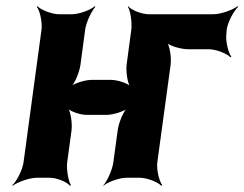

<svg xmlns="http://www.w3.org/2000/svg" viewBox="-20 -574 789 620"><path d="M240 -366 255 -478C258 -502 276 -539 288 -552L286 -554C273 -542 236 -528 212 -528H171C147 -528 112 -542 101 -554L99 -552C109 -539 117 -502 114 -478L56 -50C53 -26 34 11 20 24L21 26C36 14 75 0 99 0H140C164 0 197 14 206 26L209 24C201 11 194 -26 197 -50L211 -153C214 -177 208 -217 197 -229L195 -227C205 -214 240 -203 260 -203H324C344 -203 382 -214 396 -227L394 -229C379 -217 363 -177 360 -153L346 -50C343 -26 326 11 314 24V26C327 14 365 0 389 0H431C455 0 490 14 501 26L504 24C494 11 485 -26 488 -50L531 -365C534 -389 528 -429 517 -441L515 -439C525 -426 564 -415 588 -415H654C678 -415 713 -401 724 -389L727 -391C717 -404 708 -441 711 -465L712 -478C715 -502 735 -539 749 -552L747 -554C732 -542 693 -528 669 -528H461C437 -528 403 -542 394 -554L393 -552C401 -539 407 -502 404 -478L389 -366C386 -342 392 -302 403 -290L405 -292C395 -305 359 -316 339 -316H275C255 -316 218 -305 204 -292L206 -290C221 -302 237 -342 240 -366Z"/></svg>

Font: Asimov
Style: EdgeNarIt
Weight: 500
Designer: Google
Version: Version 2.000980: 2014